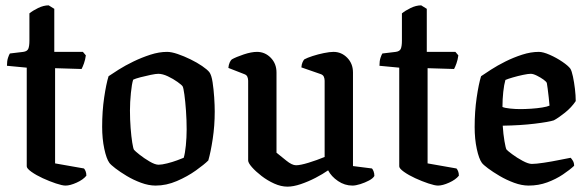

<svg xmlns="http://www.w3.org/2000/svg" viewBox="-20 -694 2194 718"><path d="M225 0Q213 0 189 -8Q165 -16 140 -27.5Q115 -39 97.5 -51.5Q80 -64 80 -72V-441L6 -448Q6 -466 10 -478Q14 -490 17 -494L67 -500Q82 -502 86 -512Q90 -522 90 -542V-644Q102 -654 122.5 -664Q143 -674 162 -674L183 -661V-500H290L301 -487Q299 -471 294 -457Q289 -443 285 -436L186 -439V-83L294 -64Q297 -61 300 -54Q303 -47 303 -37Q291 -22 266.5 -11Q242 0 225 0Z M562 0Q536 0 507.5 -10.5Q479 -21 454 -36Q429 -51 411.5 -64.5Q394 -78 389 -85Q378 -100 370 -137.5Q362 -175 362 -220Q362 -278 369.5 -329Q377 -380 386 -409Q399 -418 423.5 -433.5Q448 -449 479 -464Q510 -479 542.5 -489.5Q575 -500 605 -500Q621 -500 644.5 -492Q668 -484 692.5 -472Q717 -460 736 -447Q755 -434 763 -424Q771 -413 775 -386.5Q779 -360 781 -330Q783 -300 783 -277Q783 -224 775.5 -174.5Q768 -125 759 -94Q744 -79 712.5 -56.5Q681 -34 641.5 -17Q602 0 562 0ZM573 -78Q585 -78 605 -83Q625 -88 642.5 -94.5Q660 -101 667 -104Q672 -120 675 -150Q678 -180 678 -210Q678 -245 675.5 -280Q673 -315 669.5 -340.5Q666 -366 663 -371Q660 -376 644 -387.5Q628 -399 608 -408.5Q588 -418 572 -418Q563 -418 543.5 -414Q524 -410 505 -405Q486 -400 478 -396Q473 -381 469.5 -346.5Q466 -312 466 -281Q466 -247 468.5 -215Q471 -183 474.5 -161Q478 -139 481 -134Q485 -129 502 -115.5Q519 -102 539.5 -90Q560 -78 573 -78Z M1055 4Q1031 4 1005.5 -7.5Q980 -19 958 -36Q936 -53 922 -69Q908 -85 908 -94V-392Q908 -400 905 -407Q902 -414 893 -417L834 -440Q835 -452 839 -460.5Q843 -469 847 -472Q863 -481 891.5 -490.5Q920 -500 941 -500Q971 -500 992.5 -478Q1014 -456 1014 -423V-123Q1029 -111 1050.5 -93.5Q1072 -76 1087 -76Q1103 -76 1134 -85.5Q1165 -95 1194 -107V-392Q1194 -400 1191 -407Q1188 -414 1179 -417L1107 -442Q1108 -454 1111.5 -461.5Q1115 -469 1118 -472Q1129 -478 1149 -484.5Q1169 -491 1191 -495.5Q1213 -500 1227 -500Q1257 -500 1278.5 -478Q1300 -456 1300 -423V-73L1371 -64Q1374 -61 1377 -53.5Q1380 -46 1380 -36Q1375 -27 1360 -19Q1345 -11 1327.5 -5.5Q1310 0 1298 0Q1269 0 1244 -17Q1219 -34 1207 -57Q1187 -43 1160 -29Q1133 -15 1105 -5.5Q1077 4 1055 4Z M1618 0Q1606 0 1582 -8Q1558 -16 1533 -27.5Q1508 -39 1490.5 -51.5Q1473 -64 1473 -72V-441L1399 -448Q1399 -466 1403 -478Q1407 -490 1410 -494L1460 -500Q1475 -502 1479 -512Q1483 -522 1483 -542V-644Q1495 -654 1515.5 -664Q1536 -674 1555 -674L1576 -661V-500H1683L1694 -487Q1692 -471 1687 -457Q1682 -443 1678 -436L1579 -439V-83L1687 -64Q1690 -61 1693 -54Q1696 -47 1696 -37Q1684 -22 1659.5 -11Q1635 0 1618 0Z M1957 0Q1931 0 1902.5 -10.5Q1874 -21 1848.5 -36Q1823 -51 1805 -64.5Q1787 -78 1782 -85Q1771 -100 1763 -137Q1755 -174 1755 -219Q1755 -277 1762.5 -328.5Q1770 -380 1779 -409Q1792 -418 1816 -433.5Q1840 -449 1870 -464Q1900 -479 1932.5 -489.5Q1965 -500 1995 -500Q2011 -500 2036 -489Q2061 -478 2083 -463Q2105 -448 2113 -437Q2118 -429 2122.5 -408Q2127 -387 2130 -362Q2133 -337 2133 -316Q2117 -292 2092.5 -272.5Q2068 -253 2051 -244Q2033 -238 1980 -231.5Q1927 -225 1860 -224Q1862 -192 1866.5 -166Q1871 -140 1874 -135Q1877 -131 1895 -117.5Q1913 -104 1934.5 -92.5Q1956 -81 1969 -81Q1984 -81 2014 -85.5Q2044 -90 2073 -96Q2102 -102 2114 -104Q2118 -100 2122.5 -92.5Q2127 -85 2127 -74Q2111 -59 2085 -41.5Q2059 -24 2026.5 -12Q1994 0 1957 0ZM1925 -286Q1944 -286 1966.5 -287.5Q1989 -289 2007.5 -292Q2026 -295 2035 -299Q2034 -312 2032 -330Q2030 -348 2028 -363Q2026 -378 2025 -383Q2024 -388 2013 -396Q2002 -404 1988 -411Q1974 -418 1965 -418Q1955 -418 1936 -414Q1917 -410 1898 -404.5Q1879 -399 1870 -395Q1865 -378 1862 -350.5Q1859 -323 1859 -294Q1868 -290 1888 -288Q1908 -286 1925 -286Z"/></svg>

Font: Texturina 72pt SemiBold
Style: Regular
Weight: 600
Designer: Guillermo Torres Carreño
Foundry: Omnibus-Type
Version: Version 1.002; ttfautohint (v1.8.3)